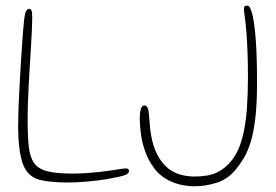

<svg xmlns="http://www.w3.org/2000/svg" viewBox="-20 -639 989 688"><path d="M120.5 5Q75.5 -8 60.2 -56.8Q45 -105.5 45 -185.5Q45 -213 46.2 -249.8Q47.5 -286.5 49.8 -326.8Q52 -367 54.2 -405Q56.5 -443 58.8 -473.2Q61 -503.5 62 -519.5Q66 -575 70.5 -591.2Q75 -607.5 85 -607.5Q89.5 -607.5 91.8 -603.8Q94 -600 94.8 -592.8Q95.5 -585.5 95.5 -574.5Q95.5 -557 94.2 -531Q93 -505 91.2 -474Q89.5 -443 87.2 -408.8Q85 -374.5 83.2 -340Q81.5 -305.5 80.2 -272.8Q79 -240 79 -211.5Q79 -151.5 83.2 -113.2Q87.5 -75 102.5 -54.2Q117.5 -33.5 150.2 -25.2Q183 -17 240 -17Q269.5 -17 296.5 -19.2Q323.5 -21.5 341.5 -23.5Q382 -28.5 402.5 -32Q423 -35.5 431.5 -35.5Q437.5 -35.5 439.8 -33.2Q442 -31 442 -25.5Q442 -19 434 -14.5Q426 -10 409 -6.2Q392 -2.5 365 2.5Q333 8 294.5 11.5Q256 15 219 15Q207 15 188.5 14Q170 13 151.8 10.8Q133.5 8.5 120.5 5ZM677.5 28.5Q649.5 28.5 623.8 22Q598 15.5 577 3.2Q556 -9 541.5 -25Q520 -49.5 506.5 -80.8Q493 -112 487 -146.2Q481 -180.5 481 -214Q481 -226 482 -234.8Q483 -243.5 485 -249.5Q487 -255.5 490 -258.2Q493 -261 497.5 -261Q505.5 -261 509.5 -251.5Q513.5 -242 515 -214.5Q517 -178 522.5 -148.8Q528 -119.5 539 -94.5Q559.5 -49.5 593.5 -28Q627.5 -6.5 677.5 -6.5Q727 -6.5 757 -20.8Q787 -35 810 -64Q835.5 -96.5 848 -143.8Q860.5 -191 864.5 -246.8Q868.5 -302.5 868.5 -359.5Q868.5 -411.5 867 -450.2Q865.5 -489 863.5 -516.5Q861.5 -544 859.2 -562Q857 -580 855.5 -590.8Q854 -601.5 854 -607.5Q854 -613 856 -615.5Q858 -618 860.5 -618.5Q863 -619 865 -619Q870.5 -619 873.2 -615.2Q876 -611.5 879 -604Q883 -594.5 886.2 -578.8Q889.5 -563 892.2 -540.5Q895 -518 897 -488.5Q899 -459 900 -422.8Q901 -386.5 901 -342.5Q901 -266 894.8 -214.2Q888.5 -162.5 877.8 -128.8Q867 -95 853.8 -72.8Q840.5 -50.5 826.5 -33.5Q797 3 756.5 15.8Q716 28.5 677.5 28.5Z"/></svg>

Font: Gluten Thin
Style: Regular
Weight: 100
Designer: Tyler Finck
Foundry: Etcetera Type Company
Version: Version 1.300